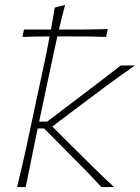

<svg xmlns="http://www.w3.org/2000/svg" viewBox="-20 -760 568 780"><path d="M49.5 0Q63 -56.5 75 -108.5Q87 -160.5 99.5 -221L158 -494Q164.5 -524.5 170.5 -554Q176.5 -583.5 181.5 -612Q156.5 -612 128.5 -611.5Q100.5 -611 71 -610L77.5 -640H187Q195 -684.5 202.5 -729L244.5 -740Q237.5 -715 231.5 -690Q225.5 -665 219.5 -640H268.5Q301 -640 338.8 -640.2Q376.5 -640.5 418 -642L411 -610Q370 -611.5 332.5 -611.8Q295 -612 262.5 -612H220.5H213Q206.5 -583 200.2 -553.8Q194 -524.5 187.5 -494L139 -266H171.5L277 -346Q326 -383 374.8 -420.2Q423.5 -457.5 470.5 -494H528Q467 -451.5 409.2 -408.8Q351.5 -366 294.5 -323L192.5 -246L268.5 -170Q311.5 -127.5 354.8 -84.8Q398 -42 443.5 0H392Q358 -37 322.2 -73.5Q286.5 -110 249.5 -147L159.5 -238H133L129.5 -221Q117 -160.5 106.5 -108.5Q96 -56.5 84.5 0Z"/></svg>

Font: Commissioner Flair Thin
Style: Italic
Weight: 100
Italic angle: -12°
Designer: Kostas Bartsokas
Foundry: Kostas Bartsokas
Version: Version 1.000; ttfautohint (v1.8.3)